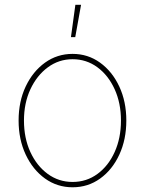

<svg xmlns="http://www.w3.org/2000/svg" viewBox="-20 -775 609 806"><path d="M284.7 11.2Q220.2 11.2 168.9 -25.6Q117.7 -62.5 87.9 -126Q58.1 -189.5 58.1 -269Q58.1 -349.1 87.9 -412.1Q117.7 -475.1 168.9 -512Q220.2 -548.8 284.7 -548.8Q349.1 -548.8 400.1 -512Q451.2 -475.1 480.7 -411.9Q510.3 -348.6 510.3 -269Q510.3 -189.5 481 -126Q451.7 -62.5 400.6 -25.6Q349.6 11.2 284.7 11.2ZM284.7 -11.2Q343.3 -11.2 389.2 -44.9Q435.1 -78.6 461.4 -137Q487.8 -195.3 487.8 -269Q487.8 -342.3 461.2 -400.6Q434.6 -459 388.7 -492.7Q342.8 -526.4 284.7 -526.4Q227.1 -526.4 180.9 -492.4Q134.8 -458.5 107.7 -400.4Q80.6 -342.3 80.6 -269Q80.6 -195.3 107.4 -137Q134.3 -78.6 180.4 -44.9Q226.6 -11.2 284.7 -11.2ZM277.8 -619.1 296.4 -754.9H320.3L295.9 -619.1Z"/></svg>

Font: Inter 17pt Thin
Style: Regular
Weight: 250
Version: Version 4.001;git-66647c0bb